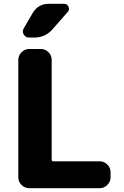

<svg xmlns="http://www.w3.org/2000/svg" viewBox="-20 -987 651 1007"><path d="M236 -967H316Q333 -967 339.5 -951.5Q346 -936 335 -924L254 -832Q217 -790 160 -790H133Q114 -790 104.5 -806Q95 -822 105 -839L151 -918Q180 -967 236 -967ZM133 0Q110 0 93 -17Q76 -34 76 -57V-673Q76 -696 93 -713Q110 -730 133 -730H195Q218 -730 234.5 -713Q251 -696 251 -673V-149Q251 -141 260 -141H503Q526 -141 543 -124Q560 -107 560 -84V-57Q560 -34 543 -17Q526 0 503 0Z"/></svg>

Font: Rounded Mplus 1c ExtraBold
Style: Regular
Weight: 800
Version: Version 1.059.20150529